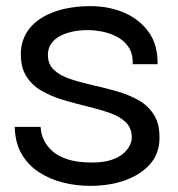

<svg xmlns="http://www.w3.org/2000/svg" viewBox="-20 -593 580 625"><path d="M273 12Q227 12 184 1Q141 -10 106 -33Q71 -56 50 -92.5Q29 -129 28 -180H112Q112 -177 114 -164Q116 -151 124.5 -134Q133 -117 150.5 -101Q168 -85 199.5 -74.5Q231 -64 279 -64Q316 -64 341 -72Q366 -80 381 -93Q396 -106 402.5 -120Q409 -134 409 -145Q409 -176 389.5 -195Q370 -214 337 -225.5Q304 -237 264.5 -246.5Q225 -256 186 -267.5Q147 -279 114.5 -298Q82 -317 64 -347.5Q46 -378 48 -426Q51 -472 80 -505Q109 -538 159.5 -555.5Q210 -573 275 -573Q334 -573 383.5 -552Q433 -531 463.5 -489.5Q494 -448 493 -384H412Q413 -419 398 -440.5Q383 -462 359.5 -474Q336 -486 311 -490.5Q286 -495 266 -495Q210 -495 173.5 -474.5Q137 -454 136 -417Q135 -385 155 -366Q175 -347 208 -336Q241 -325 281 -316Q321 -307 360 -296Q399 -285 431.5 -266.5Q464 -248 482.5 -217Q501 -186 499 -137Q497 -90 467 -57Q437 -24 387 -6Q337 12 273 12Z"/></svg>

Font: Darker Grotesque Light SemiBold
Style: Regular
Weight: 600
Version: Version 1.000;gftools[0.9.28]